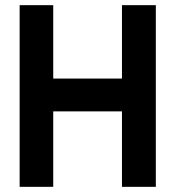

<svg xmlns="http://www.w3.org/2000/svg" viewBox="-20 -723 675 743"><path d="M452 0H583V-703H452V-419H186V-703H56V0H186V-292H452Z"/></svg>

Font: Bluebird
Style: Ext
Weight: 400
Designer: Jasper
Foundry: Cannot Into Space Fonts
Version: Version 0.98